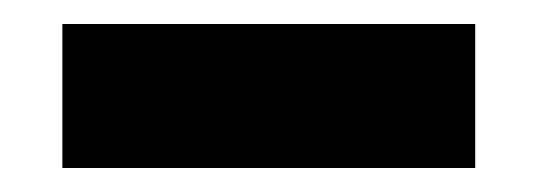

<svg xmlns="http://www.w3.org/2000/svg" viewBox="-20 -381 449 160"><path d="M32 -361H376V-241H32Z"/></svg>

Font: Prompt SemiBold
Style: Regular
Weight: 600
Designer: Katatrad Team
Foundry: CadsonDemak
Version: Version 1.000